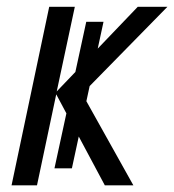

<svg xmlns="http://www.w3.org/2000/svg" viewBox="-20 -555 521 575"><path d="M14.6 0 127.4 -534.7H204.1L149.9 -281.2L392.6 -534.7H481.4L226.1 -274.4L379.4 0H293.9L148.4 -272.5L90.8 0ZM143.1 -50.8 238.3 -489.7H290L195.3 -50.8Z"/></svg>

Font: Open Sans SemiCondensed
Style: Italic
Weight: 400
Width: 4
Italic angle: -12°
Designer: Monotype Design Team
Foundry: Monotype Imaging Inc.
Version: Version 3.000